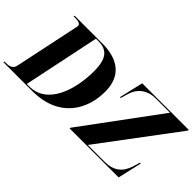

<svg xmlns="http://www.w3.org/2000/svg" viewBox="-89 -1180 1647 1647"><g transform="rotate(45 734.5 -357.0)"><path d="M-33 0H316C650 0 765 -229 765 -439C765 -619 657 -714 454 -714H118L116 -704H129C173 -704 201 -698 201 -672C201 -664 196 -649 193 -630L74 -65C64 -17 25 -10 -15 -10H-30ZM771 0H1366L1416 -219H1406L1388 -159C1357 -58 1295 -10 1184 -10H982L1502 -704V-714H938L887 -495H897L916 -560C946 -664 1028 -704 1109 -704H1285L773 -10ZM272 -10H242L387 -704H416C523 -704 573 -647 573 -495C573 -280 497 -10 272 -10Z"/></g></svg>

Font: Noto Serif Display ExtraBold
Style: Italic
Weight: 800
Italic angle: -12°
Designer: Monotype Design Team
Foundry: Monotype Imaging Inc.
Version: Version 2.009